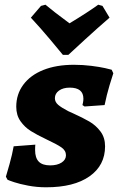

<svg xmlns="http://www.w3.org/2000/svg" viewBox="-20 -786 501 815"><path d="M12 -23 5 -36Q9 -48 20.5 -89.5Q32 -131 38 -165L130 -172Q129 -164 129 -149Q129 -116 144.5 -100Q160 -84 193 -84Q223 -84 241.5 -96Q260 -108 260 -127Q260 -147 240.5 -160.5Q221 -174 176 -195Q136 -214 110.5 -230Q85 -246 67 -271.5Q49 -297 49 -333Q49 -386 79 -426.5Q109 -467 164 -489Q219 -511 294 -511Q332 -511 367.5 -506.5Q403 -502 425.5 -497Q448 -492 454 -490L461 -475Q457 -464 445 -424Q433 -384 424 -340L339 -334L330 -340Q331 -343 332.5 -351.5Q334 -360 334 -367Q334 -414 276 -414Q248 -414 230.5 -401.5Q213 -389 213 -369Q213 -353 227 -341Q241 -329 270 -314L290 -305Q332 -286 359.5 -270Q387 -254 406.5 -228Q426 -202 426 -165Q426 -84 360 -37.5Q294 9 176 9Q136 9 99.5 2Q63 -5 40.5 -12.5Q18 -20 12 -23ZM173 -766Q202 -741 275 -687Q350 -732 397 -766L415 -761L445 -711Q394 -667 340 -617.5Q286 -568 270 -553H247Q235 -568 193.5 -617.5Q152 -667 111 -711L154 -761Z"/></svg>

Font: Alegreya SC ExtraBold
Style: Italic
Weight: 800
Italic angle: -7°
Designer: Juan Pablo del Peral
Foundry: Huerta Tipografica
Version: Version 2.007; ttfautohint (v1.6)